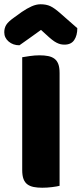

<svg xmlns="http://www.w3.org/2000/svg" viewBox="-39 -874 382 899"><path d="M153 -734Q122 -711 98 -694.5Q74 -678 52 -662Q22 -662 1.5 -679.5Q-19 -697 -19 -723Q-19 -743 -9.5 -758Q0 -773 27 -792L63 -818Q88 -835 109.5 -844.5Q131 -854 151 -854Q178 -854 197 -845Q216 -836 242 -813L323 -742Q323 -708 308.5 -686.5Q294 -665 263 -665Q253 -665 244.5 -667Q236 -669 226 -674Q216 -679 204 -688.5Q192 -698 176 -713ZM240 -4Q229 -1 205.5 2Q182 5 159 5Q136 5 118.5 1.5Q101 -2 89 -11Q77 -20 71 -36Q65 -52 65 -78V-606Q76 -608 100 -611.5Q124 -615 146 -615Q169 -615 186.5 -611.5Q204 -608 216 -599Q228 -590 234 -574Q240 -558 240 -532Z"/></svg>

Font: Baloo Tammudu
Style: Regular
Weight: 400
Designer: Omkar Shende and Ek Type
Foundry: Ek Type
Version: Version 1.007;PS 1.000;hotconv 1.0.88;makeotf.lib2.5.647800